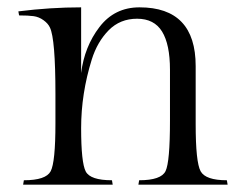

<svg xmlns="http://www.w3.org/2000/svg" viewBox="-20 -503 670 523"><path d="M201 -483V-304Q210 -376 251 -429.5Q292 -483 360 -483Q513 -483 513 -323V-165Q513 -61 526.5 -36.5Q540 -12 598 -12L600 0H357L359 -12Q419 -12 431 -37Q443 -62 443 -174V-313Q443 -382 421.5 -417Q400 -452 353.5 -452Q307 -452 276 -420.5Q245 -389 230 -341Q201 -248 201 -154Q201 -60 213.5 -36Q226 -12 285 -12L287 0H43L45 -12Q105 -12 118 -36.5Q131 -61 131 -167V-247Q131 -397 116 -428Q111 -439 98.5 -448Q86 -457 71.5 -459Q57 -461 32 -461L30 -472Q117 -483 201 -483Z"/></svg>

Font: Gilda Display
Style: Regular
Weight: 400
Designer: Eduardo Rodriguez Tunni
Foundry: Eduardo Rodriguez Tunni
Version: Version 1.001